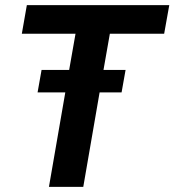

<svg xmlns="http://www.w3.org/2000/svg" viewBox="-20 -731 682 751"><path d="M455.6 -369.6H369.6L305.7 0H171.4L235.4 -369.6H127L142.6 -457.5H250.5L275.4 -599.1H65.4L85 -710.9H642.1L622.1 -599.1H409.7L384.8 -457.5H471.2Z"/></svg>

Font: Roboto Mono
Style: Bold Italic
Weight: 700
Designer: Google
Version: Version 2.000985; 2015; ttfautohint (v1.3)